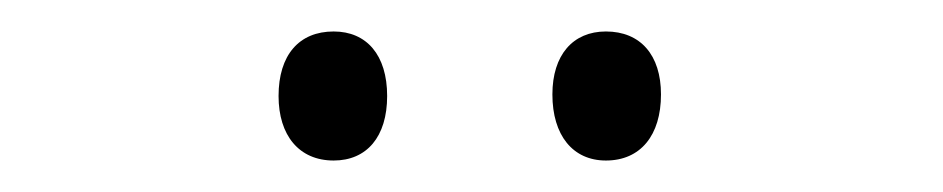

<svg xmlns="http://www.w3.org/2000/svg" viewBox="-20 -735 599 122"><path d="M157 -674C157 -649 170 -633 192 -633C213 -633 226 -648 226 -674C226 -700 213 -715 192 -715C170 -715 157 -700 157 -674ZM331 -675C331 -649 344 -633 365 -633C387 -633 400 -649 400 -675C400 -700 387 -715 365 -715C344 -715 331 -700 331 -675Z"/></svg>

Font: Noto Sans Khmer SemiCondensed Light
Style: Regular
Weight: 300
Width: 4
Designer: Danh Hong and the Monotype Design Team
Foundry: Monotype Imaging Inc.
Version: Version 2.004